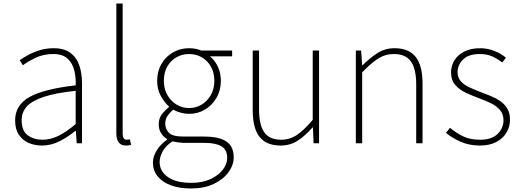

<svg xmlns="http://www.w3.org/2000/svg" viewBox="-20 -814 2958 1091"><path d="M218 13Q177 13 142.5 -2Q108 -17 87 -48.5Q66 -80 66 -130Q66 -218 149 -263.5Q232 -309 410 -329Q412 -372 402.5 -412.5Q393 -453 365 -480Q337 -507 282 -507Q226 -507 181 -485Q136 -463 110 -443L92 -472Q109 -484 137.5 -500Q166 -516 203.5 -528Q241 -540 284 -540Q346 -540 381.5 -512.5Q417 -485 431.5 -440Q446 -395 446 -341V0H416L411 -70H408Q368 -37 319.5 -12Q271 13 218 13ZM221 -20Q268 -20 313 -42.5Q358 -65 410 -109V-298Q296 -286 228.5 -263.5Q161 -241 132 -208.5Q103 -176 103 -131Q103 -70 138 -45Q173 -20 221 -20Z M695 13Q678 13 666 5.5Q654 -2 647.5 -18Q641 -34 641 -59V-794H677V-53Q677 -37 683 -28.5Q689 -20 699 -20Q702 -20 706 -20.5Q710 -21 718 -22L725 9Q718 10 712 11.5Q706 13 695 13Z M1065 257Q998 257 949.5 238.5Q901 220 875 187Q849 154 849 110Q849 75 870.5 40.5Q892 6 929 -20V-24Q909 -36 895.5 -57Q882 -78 882 -108Q882 -144 902.5 -168.5Q923 -193 940 -205V-209Q915 -231 894 -268.5Q873 -306 873 -354Q873 -408 897 -450Q921 -492 962.5 -516Q1004 -540 1054 -540Q1077 -540 1094.5 -536Q1112 -532 1123 -527H1299V-494H1173Q1201 -471 1218 -435Q1235 -399 1235 -354Q1235 -302 1211 -259.5Q1187 -217 1146 -192Q1105 -167 1054 -167Q1032 -167 1007.5 -173.5Q983 -180 965 -191Q947 -177 933 -157.5Q919 -138 919 -111Q919 -81 940 -59.5Q961 -38 1022 -38H1139Q1226 -38 1267 -9.5Q1308 19 1308 80Q1308 124 1278 165Q1248 206 1193.5 231.5Q1139 257 1065 257ZM1054 -200Q1093 -200 1125.5 -219.5Q1158 -239 1178 -274Q1198 -309 1198 -354Q1198 -401 1178.5 -435.5Q1159 -470 1126.5 -488.5Q1094 -507 1054 -507Q1015 -507 982.5 -488.5Q950 -470 930.5 -436Q911 -402 911 -354Q911 -309 931 -274Q951 -239 983.5 -219.5Q1016 -200 1054 -200ZM1067 225Q1130 225 1175.5 204Q1221 183 1246 150.5Q1271 118 1271 84Q1271 37 1238.5 17.5Q1206 -2 1144 -2H1024Q1019 -2 1000.5 -4Q982 -6 960 -11Q921 15 904 46.5Q887 78 887 107Q887 159 934 192Q981 225 1067 225Z M1575 13Q1494 13 1455 -36Q1416 -85 1416 -188V-527H1452V-192Q1452 -105 1481.5 -62.5Q1511 -20 1578 -20Q1627 -20 1667.5 -47.5Q1708 -75 1757 -133V-527H1793V0H1762L1758 -90H1756Q1716 -44 1673 -15.5Q1630 13 1575 13Z M2002 0V-527H2032L2038 -443H2040Q2081 -484 2124 -512Q2167 -540 2222 -540Q2303 -540 2342 -490.5Q2381 -441 2381 -339V0H2345V-334Q2345 -421 2315.5 -464Q2286 -507 2218 -507Q2169 -507 2128.5 -481Q2088 -455 2038 -403V0Z M2706 13Q2647 13 2598 -8.5Q2549 -30 2514 -59L2537 -88Q2570 -60 2610 -40Q2650 -20 2708 -20Q2774 -20 2807.5 -53Q2841 -86 2841 -131Q2841 -166 2821 -189Q2801 -212 2770.5 -227Q2740 -242 2709 -253Q2669 -268 2631 -285Q2593 -302 2568 -330Q2543 -358 2543 -403Q2543 -440 2562 -471Q2581 -502 2618 -521Q2655 -540 2709 -540Q2749 -540 2788 -525Q2827 -510 2855 -486L2834 -459Q2808 -479 2778 -493Q2748 -507 2707 -507Q2642 -507 2611 -475.5Q2580 -444 2580 -405Q2580 -374 2597.5 -353.5Q2615 -333 2643.5 -319.5Q2672 -306 2703 -294Q2735 -282 2766 -269.5Q2797 -257 2822 -240Q2847 -223 2862.5 -197.5Q2878 -172 2878 -133Q2878 -94 2858 -60.5Q2838 -27 2800 -7Q2762 13 2706 13Z"/></svg>

Font: Noto Sans SC Thin
Style: Regular
Weight: 100
Designer: Ryoko NISHIZUKA 西塚涼子 (kana, bopomofo & ideographs); Paul D. Hunt (Latin, Greek & Cyrillic); Sandoll Communications 산돌커뮤니
Foundry: Adobe
Version: Version 2.004-H2;hotconv 1.0.118;makeotfexe 2.5.65603